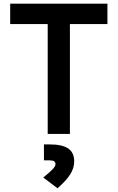

<svg xmlns="http://www.w3.org/2000/svg" viewBox="-20 -713 626 1022"><path d="M233.9 0V-585H34.2V-693.4H551.8V-585H352.1V0ZM286.1 289.1 210.4 231.9Q246.1 203.1 260.7 187.3Q275.4 171.4 275.4 160.6Q275.4 140.6 245.6 140.6H213.9V55.7H244.6Q311.5 55.7 343.3 77.6Q375 99.6 375 146Q375 181.6 353.8 215.1Q332.5 248.5 286.1 289.1Z"/></svg>

Font: CaskaydiaCove NFP SemiBold
Style: Regular
Weight: 600
Designer: Aaron Bell
Foundry: Saja Typeworks
Version: Version 2111.001; VTT 6.35;Nerd Fonts 3.1.1